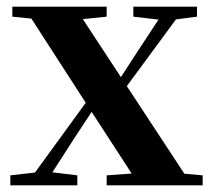

<svg xmlns="http://www.w3.org/2000/svg" viewBox="-20 -556 639 576"><path d="M11 0V-30L99 -40H129L212 -30V0ZM57 0 284 -312 306 -292H302L206 -146L112 0ZM300 0V-30L437 -40H475L588 -30V0ZM318 -240 296 -262H302L391 -399L481 -536H536ZM398 0 248 -231 51 -536H204L349 -315L556 0ZM17 -506V-536H300V-506L192 -495H125ZM380 -506V-536H571V-506L494 -496H466Z"/></svg>

Font: Noto Serif TC
Style: Bold
Weight: 700
Designer: Ryoko NISHIZUKA 西塚涼子 (kana & ideographs); Frank Grießhammer (Latin, Greek & Cyrillic); Wenlong ZHANG 张文龙 (bopomofo); San
Foundry: Adobe
Version: Version 2.002-H1;hotconv 1.1.0;makeotfexe 2.6.0